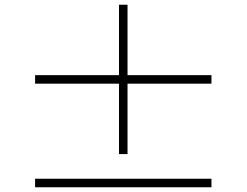

<svg xmlns="http://www.w3.org/2000/svg" viewBox="-20 -817 1040 810"><path d="M872 -500H518V-797H482V-500H128V-464H482V-167H518V-464H872ZM128 -63V-27H872V-63Z"/></svg>

Font: Noto Sans CJK KR Thin
Style: Regular
Weight: 250
Designer: Ryoko NISHIZUKA (kana & ideographs); Paul D. Hunt (Latin, Greek & Cyrillic); Wenlong ZHANG (bopomofo); Sandoll Communica
Foundry: Adobe Systems Incorporated
Version: Version 1.002;PS 1.002;hotconv 1.0.82;makeotf.lib2.5.63406